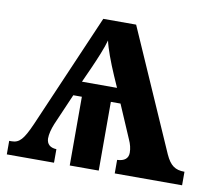

<svg xmlns="http://www.w3.org/2000/svg" viewBox="-65 -610 767 685"><g transform="rotate(10 318.5 -268.0)"><path d="M1 0H172V-49C149 -50 137 -61 136 -81C136 -98 141 -116 149 -136L198 -249H229V0H334V-249H369L421 -128C428 -113 432 -97 432 -82C432 -61 418 -50 392 -49V0H636V-49C602 -49 584 -62 567 -99L375 -536H256L78 -124C52 -65 38 -49 9 -49H1ZM220 -302 244 -355C260 -391 279 -436 286 -463C292 -435 309 -389 329 -343L347 -302Z"/></g></svg>

Font: Noto Serif Semi
Style: Regular
Weight: 600
Designer: Monotype Design Team
Foundry: Monotype Imaging Inc.
Version: Version 1.002